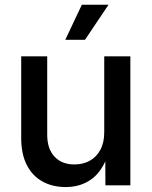

<svg xmlns="http://www.w3.org/2000/svg" viewBox="-20 -776 635 804"><path d="M254.9 7.3Q200.2 7.3 158 -15.9Q115.7 -39.1 92.3 -85Q68.8 -130.9 68.8 -198.2V-540H177.7V-211.9Q177.7 -152.8 208.3 -120.1Q238.8 -87.4 291.5 -87.4Q327.6 -87.4 355.7 -102.8Q383.8 -118.2 400.1 -148.4Q416.5 -178.7 416.5 -222.2V-540H525.9V0H421.4L420.9 -132.8H433.6Q409.7 -60.1 364 -26.4Q318.4 7.3 254.9 7.3ZM253.4 -609.4 322.8 -756.3H434.6L335.9 -609.4Z"/></svg>

Font: V-Inter
Style: Medium-500
Weight: 500
Designer: Rasmus Andersson
Foundry: rsms
Version: Version 4.000;git-4146feb